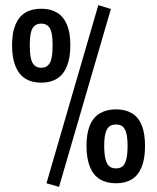

<svg xmlns="http://www.w3.org/2000/svg" viewBox="-20 -704 611 748"><path d="M210 24 161 10 363 -684 412 -669ZM141 -382Q104 -382 79 -397.5Q54 -413 40.5 -445.5Q27 -478 27 -528Q27 -577 40.5 -608.5Q54 -640 79 -655Q104 -670 141 -670Q177 -670 202 -655Q227 -640 240.5 -608.5Q254 -577 254 -528Q254 -478 240.5 -445.5Q227 -413 202 -397.5Q177 -382 141 -382ZM141 -440Q157 -440 167 -449.5Q177 -459 181 -478.5Q185 -498 185 -528Q185 -557 181 -575.5Q177 -594 167 -603Q157 -612 141 -612Q124 -612 114 -603Q104 -594 100 -575.5Q96 -557 96 -528Q96 -498 100 -478.5Q104 -459 114 -449.5Q124 -440 141 -440ZM432 10Q395 10 369.5 -5.5Q344 -21 330.5 -53.5Q317 -86 317 -136Q317 -185 330.5 -216.5Q344 -248 370 -263Q396 -278 432 -278Q468 -278 493.5 -263Q519 -248 532 -216.5Q545 -185 545 -135Q545 -85 531.5 -52.5Q518 -20 493 -5Q468 10 432 10ZM432 -48Q449 -48 458.5 -57Q468 -66 472.5 -85.5Q477 -105 477 -135Q477 -165 472.5 -183.5Q468 -202 458.5 -210.5Q449 -219 432 -219Q415 -219 405 -210.5Q395 -202 390.5 -183.5Q386 -165 386 -136Q386 -106 390.5 -86Q395 -66 405 -57Q415 -48 432 -48Z"/></svg>

Font: Cairo Play SemiBold
Style: Regular
Weight: 600
Designer: Mohamed Gaber, Accademia di Belle Arti di Urbino
Foundry: Kief Type Foundry, Accademia di Belle Arti di Urbino
Version: Version 3.130;gftools[0.9.24]